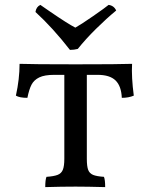

<svg xmlns="http://www.w3.org/2000/svg" viewBox="-20 -763 613 785"><path d="M527 -372Q506 -363 478 -363Q476 -411 452.5 -434Q429 -457 379 -457H335V-114Q335 -83 340.5 -68.5Q346 -54 360.5 -48Q375 -42 405 -40Q410 -28 410 2Q336 0 289 0Q231 0 165 2Q165 -28 170 -40Q200 -42 215.5 -48Q231 -54 237 -69Q243 -84 243 -114V-457H202Q162 -457 140.5 -446.5Q119 -436 109 -417Q99 -398 92 -363Q60 -363 45 -372Q60 -440 60 -502Q112 -500 289 -500Q469 -500 520 -502Q517 -448 527 -372ZM125 -714Q128 -735 145 -743Q174 -723 184 -716Q257 -666 288 -650Q310 -662 360.5 -697Q411 -732 424 -743Q446 -740 455 -720Q415 -687 372.5 -645Q330 -603 298 -563Q283 -559 266 -559Q196 -649 125 -714Z"/></svg>

Font: Vollkorn SC
Style: Regular
Weight: 400
Designer: Friedrich Althausen
Foundry: Friedrich Althausen
Version: Version 4.015